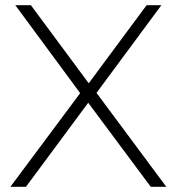

<svg xmlns="http://www.w3.org/2000/svg" viewBox="-20 -720 682 740"><path d="M561 0 320 -324 80 0H20L289 -361L39 -700H99L322 -399L545 -700H602L352 -362L621 0Z"/></svg>

Font: Hilab Light
Style: Regular
Weight: 300
Designer: Cristianderson Lima
Foundry: Cristianderson
Version: Version 1.0